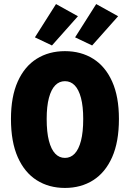

<svg xmlns="http://www.w3.org/2000/svg" viewBox="-20 -914 640 946"><path d="M300 12Q221 12 161 -26Q101 -64 67.5 -139.5Q34 -215 34 -328Q34 -438 67.5 -512.5Q101 -587 161 -624.5Q221 -662 300 -662Q379 -662 439 -624.5Q499 -587 532.5 -512.5Q566 -438 566 -328Q566 -215 532.5 -139.5Q499 -64 439 -26Q379 12 300 12ZM300 -136Q328 -136 348 -157Q368 -178 379 -220.5Q390 -263 390 -328Q390 -390 379 -431.5Q368 -473 348 -493.5Q328 -514 300 -514Q272 -514 252 -493.5Q232 -473 221 -431.5Q210 -390 210 -328Q210 -263 221 -220.5Q232 -178 252 -157Q272 -136 300 -136ZM236 -690 152 -730 256 -894 364 -834ZM434 -690 350 -730 454 -894 562 -834Z"/></svg>

Font: Source Code Pro ExtraLight Black
Style: Regular
Weight: 900
Monospace: yes
Version: Version 1.018;hotconv 1.0.116;makeotfexe 2.5.65601